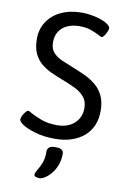

<svg xmlns="http://www.w3.org/2000/svg" viewBox="-101 -765 702 1060"><g transform="rotate(10 250.0 -235.5)"><path d="M244 6Q180 6 130 -9Q80 -24 56 -42Q37 -56 37 -67Q37 -75 43.5 -88Q50 -101 58.5 -111Q67 -121 72 -121Q75 -121 80.5 -118.5Q86 -116 93 -111Q113 -100 151 -85Q189 -70 244 -70Q282 -70 311.5 -84.5Q341 -99 358 -126Q375 -153 375 -188Q375 -228 353.5 -252.5Q332 -277 297.5 -293Q263 -309 224 -324Q192 -336 161 -350.5Q130 -365 105 -386Q80 -407 65 -439.5Q50 -472 50 -521Q50 -575 77.5 -617Q105 -659 155 -682.5Q205 -706 272 -706Q293 -706 319.5 -702Q346 -698 371.5 -690Q397 -682 413 -671Q433 -659 433 -645Q433 -638 427 -625Q421 -612 413.5 -602Q406 -592 401 -592Q397 -592 390.5 -595.5Q384 -599 374 -604Q358 -612 333 -621Q308 -630 270 -630Q233 -630 203.5 -617Q174 -604 157.5 -579Q141 -554 141 -517Q141 -481 160 -460Q179 -439 210 -425.5Q241 -412 277 -398Q310 -385 343.5 -369.5Q377 -354 405 -331Q433 -308 449.5 -273.5Q466 -239 466 -188Q466 -143 450.5 -107Q435 -71 405.5 -46Q376 -21 335.5 -7.5Q295 6 244 6ZM198 235Q189 235 178 232Q167 229 167 220Q168 208 179 191Q190 174 200.5 147.5Q211 121 210 83Q210 69 220 60Q230 51 250 51H261Q280 51 290.5 58.5Q301 66 301 79Q301 115 290 144Q279 173 262 193Q245 213 227.5 224Q210 235 198 235Z"/></g></svg>

Font: Asap
Style: Regular
Weight: 400
Designer: Pablo Cosgaya
Foundry: Omnibus-Type
Version: Version 3.001